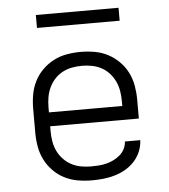

<svg xmlns="http://www.w3.org/2000/svg" viewBox="-51 -743 702 798"><g transform="rotate(-5 300.0 -344.5)"><path d="M301 8Q271 8 242 3Q213 -2 187 -15Q161 -28 140 -49.5Q119 -71 106 -97Q93 -123 88 -152Q83 -181 83 -210V-310Q83 -339 88 -368Q93 -397 106 -423Q119 -449 140 -470Q161 -491 187 -504.5Q213 -518 242 -523Q271 -528 300 -528Q329 -528 358 -523Q387 -518 413 -504.5Q439 -491 460 -470Q481 -449 494 -423Q507 -397 512 -368Q517 -339 517 -310V-231H147V-210Q147 -189 150.5 -168Q154 -147 163 -128Q172 -109 186.5 -93.5Q201 -78 219.5 -68Q238 -58 259 -54Q280 -50 301 -50Q317 -50 333 -51Q349 -52 365 -56Q381 -60 395.5 -67Q410 -74 422.5 -84.5Q435 -95 442.5 -109.5Q450 -124 451 -141H515Q514 -116 504.5 -93.5Q495 -71 478.5 -53Q462 -35 441 -23Q420 -11 396.5 -4Q373 3 349 5.5Q325 8 301 8ZM147 -289H453V-310Q453 -331 449.5 -352Q446 -373 437 -392Q428 -411 414 -426.5Q400 -442 381.5 -452Q363 -462 342 -466Q321 -470 300 -470Q279 -470 258 -466Q237 -462 218.5 -452Q200 -442 186 -426.5Q172 -411 163 -392Q154 -373 150.5 -352Q147 -331 147 -310ZM128 -643V-697H473V-643Z"/></g></svg>

Font: Iosevka Light Extended
Style: Regular
Weight: 300
Width: 7
Monospace: yes
Designer: Belleve Invis
Foundry: Belleve Invis
Version: Version 32.5.0; ttfautohint (v1.8.4)